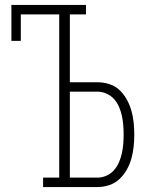

<svg xmlns="http://www.w3.org/2000/svg" viewBox="-20 -755 640 775"><path d="M154 0V-38H219V-697H64V-590H26V-735H327V-697H262V-423H373Q398 -423 421.5 -415.5Q445 -408 462.5 -391.5Q480 -375 492 -353Q504 -331 510.5 -308Q517 -285 519.5 -260.5Q522 -236 522 -212Q522 -187 519.5 -163Q517 -139 510.5 -115.5Q504 -92 492 -70.5Q480 -49 462.5 -32.5Q445 -16 421.5 -8Q398 0 373 0ZM373 -38Q392 -38 410 -46Q428 -54 440.5 -68.5Q453 -83 460.5 -100.5Q468 -118 472 -136.5Q476 -155 477.5 -174Q479 -193 479 -212Q479 -231 477.5 -250Q476 -269 472 -287.5Q468 -306 460.5 -323.5Q453 -341 440.5 -355Q428 -369 410 -377Q392 -385 373 -385H262V-38Z"/></svg>

Font: Iosevka Curly Slab XLtEx
Style: Regular
Weight: 200
Width: 7
Monospace: yes
Designer: Belleve Invis
Foundry: Belleve Invis
Version: Version 11.1.0; ttfautohint (v1.8.3)